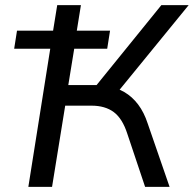

<svg xmlns="http://www.w3.org/2000/svg" viewBox="-20 -725 752 745"><path d="M90 0 175 -536H35L46 -606H186L202 -705H294L278 -606H407L396 -536H268L245 -395H362L341 -378L606 -705H712L432 -362L391 -391Q431 -386 462 -368Q493 -350 516 -319.5Q539 -289 553 -246L638 0H543L474 -206Q455 -265 421.5 -290Q388 -315 335 -315H233L182 0Z"/></svg>

Font: Nunito Sans 12pt Medium
Style: Italic
Weight: 500
Italic angle: -9°
Designer: Vernon Adams
Foundry: Vernon Adams
Version: Version 3.101;gftools[0.9.27]